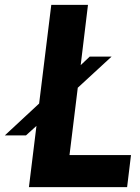

<svg xmlns="http://www.w3.org/2000/svg" viewBox="-59 -770 575 790"><path d="M227 -132H480L464 0H60L91 -252L48 -213H-39L102 -344L152 -750H303L273 -502L310 -537H400L261 -409Z"/></svg>

Font: Orkney
Style: BoldItalic
Weight: 700
Designer: Samuel Oakes and Alfredo Marco Pradil
Foundry: Alfredo Marco Pradil
Version: 1.0; ttfautohint (v1.5)